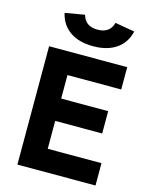

<svg xmlns="http://www.w3.org/2000/svg" viewBox="-134 -1012 857 1097"><g transform="rotate(15 294.0 -463.5)"><path d="M78 -700H540V-568H222V-429H500V-297H222V-132H540V0H78ZM320 -765Q237 -765 183.5 -801.5Q130 -838 114 -907L230 -927Q247 -863 320 -863Q393 -863 410 -927L526 -907Q510 -838 456.5 -801.5Q403 -765 320 -765Z"/></g></svg>

Font: NT Somic Bold
Style: Regular
Weight: 700
Designer: Ravid Balaliev — lead type designer, mastering
Michael Voronin — secret advisor, marketing
Ivan Kovalenko — best boy
Foundry: NT Type
Version: Version 0.7